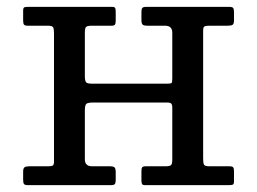

<svg xmlns="http://www.w3.org/2000/svg" viewBox="-20 -540 750 560"><path d="M572.5 -77.5V-451C572.5 -457.3 573.8 -461.2 576.2 -462.8C578.8 -464.2 583.2 -465 589.5 -465H644.5C651.2 -465 655.8 -465.9 658.5 -467.8C661.2 -469.6 662.5 -474 662.5 -481V-504C662.5 -510.3 661.7 -514.6 660 -516.8C658.3 -518.9 654.5 -520 648.5 -520H406.5C400.8 -520 397.1 -519 395.2 -517C393.4 -515 392.5 -511 392.5 -505V-482C392.5 -474.7 393.8 -470 396.2 -468C398.8 -466 403.3 -465 410 -465H461.5C475.5 -465 482.5 -458.2 482.5 -444.5V-311C482.5 -303.7 481.8 -299.3 480.5 -298C479.2 -296.7 474.8 -296 467.5 -296H247.5C238.5 -296 232.9 -297.5 230.8 -300.5C228.6 -303.5 227.5 -309.2 227.5 -317.5V-445.5C227.5 -454.2 228.8 -459.6 231.5 -461.8C234.2 -463.9 239.5 -465 247.5 -465H305C310.3 -465 313.8 -466.1 315.2 -468.2C316.8 -470.4 317.5 -474.2 317.5 -479.5V-504.5C317.5 -510.2 317 -514.2 316 -516.5C315 -518.8 311.8 -520 306.5 -520H63C57.7 -520 53.8 -519.6 51.2 -518.8C48.8 -517.9 47.5 -514.7 47.5 -509V-480C47.5 -474.3 48.3 -470.4 50 -468.2C51.7 -466.1 55.2 -465 60.5 -465H119.5C128.2 -465 133.3 -463.4 135 -460.2C136.7 -457.1 137.5 -451.2 137.5 -442.5V-69C137.5 -62.7 136.3 -58.8 134 -57.2C131.7 -55.8 127.2 -55 120.5 -55H65.5C59.2 -55 54.6 -54.1 51.8 -52.2C48.9 -50.4 47.5 -46 47.5 -39V-16C47.5 -9.7 48.3 -5.4 50 -3.2C51.7 -1.1 55.5 0 61.5 0H303.5C309.2 0 312.9 -1 314.8 -3C316.6 -5 317.5 -9 317.5 -15V-38C317.5 -45.3 316.2 -50 313.8 -52C311.2 -54 306.7 -55 300 -55H248.5C234.5 -55 227.5 -61.8 227.5 -75.5V-218C227.5 -228.7 229.1 -235.2 232.2 -237.5C235.4 -239.8 242 -241 252 -241H467C473.3 -241 477.5 -239.9 479.5 -237.8C481.5 -235.6 482.5 -231.5 482.5 -225.5V-74.5C482.5 -65.8 481.2 -60.4 478.5 -58.2C475.8 -56.1 470.5 -55 462.5 -55H405C399.7 -55 396.2 -54 394.8 -52C393.2 -50 392.5 -46.2 392.5 -40.5V-15.5C392.5 -10.2 393 -6.2 394 -3.8C395 -1.2 398.2 0 403.5 0H647C652.7 0 656.7 -0.5 659 -1.5C661.3 -2.5 662.5 -5.7 662.5 -11V-40C662.5 -45.7 661.8 -49.6 660.2 -51.8C658.8 -53.9 655.2 -55 649.5 -55H590.5C581.8 -55 576.7 -56.6 575 -59.8C573.3 -62.9 572.5 -68.8 572.5 -77.5Z"/></svg>

Font: Besley*
Style: Regular
Weight: 400
Designer: Owen Earl
Foundry: indestructible type*
Version: Version 3.000; ttfautohint (v1.8.3)